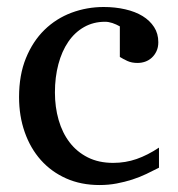

<svg xmlns="http://www.w3.org/2000/svg" viewBox="-20 -514 506 546"><path d="M432.1 -37.1Q415 -28.3 396.2 -19.3Q377.4 -10.3 356.2 -3.4Q335 3.4 311.8 7.8Q288.6 12.2 263.2 12.2Q210.4 12.2 168.2 -6.6Q126 -25.4 96.2 -58.8Q66.4 -92.3 50.3 -138.2Q34.2 -184.1 34.2 -237.8Q34.2 -300.8 53.7 -348.6Q73.2 -396.5 106.4 -429Q139.6 -461.4 183.3 -477.8Q227.1 -494.1 274.9 -494.1Q307.6 -494.1 336.2 -487.5Q364.7 -481 385.5 -468.3Q406.2 -455.6 418.2 -437Q430.2 -418.5 430.2 -394Q430.2 -379.4 425 -368.4Q419.9 -357.4 411.6 -349.9Q403.3 -342.3 392.8 -338.6Q382.3 -335 371.1 -335Q354.5 -335 342.3 -340.6Q330.1 -346.2 320.8 -352.1V-439Q310.5 -444.8 299.6 -448.5Q288.6 -452.1 278.8 -452.1Q245.6 -452.1 219 -437Q192.4 -421.9 174.1 -395Q155.8 -368.2 146 -331.3Q136.2 -294.4 136.2 -251Q136.2 -209.5 146.7 -172.9Q157.2 -136.2 178 -109.1Q198.7 -82 229.7 -66.4Q260.7 -50.8 301.8 -50.8Q336.9 -50.8 368.4 -61.8Q399.9 -72.8 432.1 -94.2Z"/></svg>

Font: BabelStone Ogham Stemless
Style: Regular
Weight: 400
Designer: Andrew West
Foundry: BabelStone
Version: Version 2.02 March 14, 2022